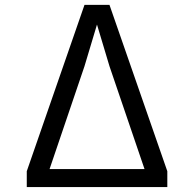

<svg xmlns="http://www.w3.org/2000/svg" viewBox="-20 -761 790 781"><path d="M88.9 -64.5 323.7 -741.2H425.3L660.6 -64.5V0H88.9ZM567.9 -73.2 425.3 -491.7 374.5 -661.1 323.7 -491.7 181.6 -73.2Z"/></svg>

Font: Duru Sans
Style: Regular
Weight: 400
Designer: Onur Yazõcõgil
Foundry: Onur Yazõcõgil
Version: Version 1.002